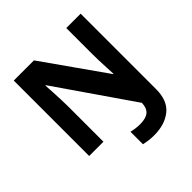

<svg xmlns="http://www.w3.org/2000/svg" viewBox="-236 -894 1285 1285"><g transform="rotate(-45 406.5 -252.0)"><path d="M496 210Q465 210 441 206.5Q417 203 400 199V81Q418 85 438 88Q458 91 481 91Q537 91 563 69Q589 47 591 -2L220 -540H216Q218 -512 220 -474.5Q222 -437 223.5 -400Q225 -363 225 -336V0H90V-714H281L591 -274H594Q593 -302 591 -338.5Q589 -375 588 -411Q587 -447 587 -471V-714H723V0Q723 109 660 159.5Q597 210 496 210Z"/></g></svg>

Font: Noto Sans Ol Chiki
Style: Bold
Weight: 700
Designer: Monotype Design Team, Lewis McGuffie
Foundry: Monotype Imaging Inc.
Version: Version 2.003; ttfautohint (v1.8.4.7-5d5b)